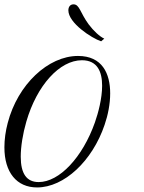

<svg xmlns="http://www.w3.org/2000/svg" viewBox="-39 -842 656 872"><path d="M-3.9 -283.7C-13.7 -247.1 -19 -208.5 -19 -172.9C-19 -59.1 36.6 9.3 129.4 9.3C252.4 9.3 380.4 -110.8 436 -274.9C451.2 -318.8 461.4 -369.6 461.4 -418C461.4 -508.3 425.3 -587.9 315.4 -587.9C179.7 -587.9 41.5 -458.5 -3.9 -283.7ZM136.7 -15.1C82 -15.1 55.2 -53.2 55.2 -130.4C55.2 -175.8 64.5 -234.4 80.6 -289.6C128.4 -454.6 231.9 -568.4 333 -568.4C403.8 -568.4 424.8 -515.6 424.8 -452.6C424.8 -395 407.2 -329.1 392.1 -286.1C335.9 -127 230.5 -15.1 136.7 -15.1ZM434.6 -666.5C414.1 -675.8 386.7 -700.7 363.3 -731.9C324.7 -784.7 322.3 -822.3 294.9 -822.3C278.8 -822.3 271.5 -809.6 271.5 -794.9C271.5 -737.8 376.5 -668.9 420.4 -654.3Z"/></svg>

Font: Petit Formal Script
Style: Regular
Weight: 400
Designer: Pablo Impallari, Brenda Gallo, Rodrigo Fuenzalida
Foundry: Pablo Impallari, Brenda Gallo, Rodrigo Fuenzalida
Version: Version 1.001